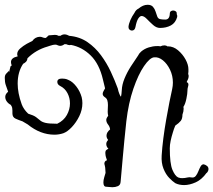

<svg xmlns="http://www.w3.org/2000/svg" viewBox="-29 -743 893 804"><path d="M416 39Q404 39 404 21Q404 11 407.5 -0.5Q411 -12 413 -19Q412 -27 412 -34Q412 -41 410 -49Q408 -55 408 -57Q408 -69 419 -72L417 -78Q414 -86 413 -92.5Q412 -99 412 -103Q412 -111 416 -114.5Q420 -118 425 -120Q416 -129 416 -140Q416 -149 424 -157Q417 -165 417 -175Q417 -189 432 -201Q431 -212 423.5 -221.5Q416 -231 416 -241Q416 -248 424 -258Q423 -262 422.5 -266.5Q422 -271 422 -275Q422 -282 422.5 -289Q423 -296 423 -303Q423 -314 420.5 -322.5Q418 -331 410 -336Q401 -342 401 -350Q401 -355 404.5 -361.5Q408 -368 411 -373L402 -410Q387 -475 351 -510.5Q315 -546 268 -555Q267 -555 266 -554.5Q265 -554 263 -554Q256 -554 248 -558H241Q232 -551 223 -551Q218 -551 214 -553Q210 -555 206 -556H203Q197 -556 191 -554.5Q185 -553 179 -551Q177 -550 174.5 -549.5Q172 -549 170 -548Q121 -534 86 -499Q85 -489 79 -483.5Q73 -478 68 -476Q45 -442 45 -393Q45 -374 49 -352.5Q53 -331 62 -306Q70 -285 89 -267Q112 -260 122 -252.5Q132 -245 139.5 -238.5Q147 -232 161.5 -228.5Q176 -225 206 -225H211Q238 -238 251 -261.5Q264 -285 264 -310Q264 -333 253.5 -353Q243 -373 223 -383Q211 -389 211 -400Q211 -414 231 -414Q236 -414 243 -413Q250 -412 258 -408Q275 -401 290.5 -381Q306 -361 313 -336Q316 -324 316 -311Q316 -283 303 -256.5Q290 -230 271.5 -210.5Q253 -191 236 -185Q218 -179 199 -179Q140 -179 87 -222L65 -235L62 -236Q50 -240 36.5 -246Q23 -252 23 -268V-280Q23 -286 22 -291.5Q21 -297 16 -304Q6 -309 -0.5 -318Q-7 -327 -7 -337Q-7 -347 1 -355L5 -359Q-1 -376 -5 -387.5Q-9 -399 -9 -417Q-9 -428 -3.5 -434Q2 -440 9 -447Q9 -444 8 -443Q9 -443 9 -441L15 -465Q18 -468 20 -469Q17 -477 17 -483Q17 -501 45 -507Q43 -513 43 -516Q43 -529 55.5 -540Q68 -551 83 -559.5Q98 -568 107 -572Q112 -580 120.5 -584.5Q129 -589 138 -589Q144 -589 149.5 -586.5Q155 -584 161 -584Q163 -584 164 -585L175 -595Q183 -595 188.5 -596Q194 -597 201 -597Q206 -597 209.5 -596Q213 -595 216 -593H224Q232 -599 241 -599Q247 -599 252 -597Q257 -595 261 -593Q305 -589 337.5 -566.5Q370 -544 394 -511.5Q418 -479 435 -442.5Q452 -406 464 -373Q467 -359 471 -349.5Q475 -340 477 -338Q476 -338 478 -340Q480 -348 481 -366Q482 -389 492.5 -414.5Q503 -440 519 -465Q535 -490 549 -510Q553 -519 562 -527Q576 -539 594 -544.5Q612 -550 628 -550Q632 -550 635.5 -550Q639 -550 643 -549Q647 -551 651 -552Q655 -553 660 -553Q667 -553 674 -548V-549Q697 -549 716.5 -532.5Q736 -516 748 -494Q760 -472 760 -453Q760 -448 760 -443Q760 -438 759 -433Q761 -429 761 -425Q761 -414 754 -403L753 -399Q760 -396 760 -389Q760 -385 758 -378.5Q756 -372 756 -364Q756 -351 751.5 -329.5Q747 -308 740 -297L739 -296Q740 -293 740 -288Q740 -276 735 -263Q735 -246 728 -237Q721 -228 705 -217Q702 -210 699.5 -203Q697 -196 695 -189Q689 -170 685.5 -153Q682 -136 682 -122Q682 -58 693 -32Q704 -6 717 0Q722 2 726 2.5Q730 3 734 3Q745 3 754.5 0.5Q764 -2 773 0Q784 2 790.5 -6Q797 -14 801.5 -25.5Q806 -37 811 -46Q816 -55 824 -55Q832 -53 838 -48Q844 -43 844 -35Q844 -27 837 -19H836Q816 9 790.5 20.5Q765 32 742 32Q721 32 705 24Q694 17 679.5 2Q665 -13 655.5 -37Q646 -61 648 -92Q650 -125 655 -164Q660 -203 667 -242.5Q674 -282 680.5 -315.5Q687 -349 692 -370Q695 -384 695 -397Q695 -426 683 -451Q671 -476 653 -490.5Q635 -505 616 -503Q598 -501 574 -466Q550 -431 529.5 -371.5Q509 -312 500 -235Q491 -151 485 -82Q479 -13 476 19Q475 32 464.5 36.5Q454 41 442 41Q435 41 427.5 40Q420 39 416 39ZM641 -626Q626 -626 612 -638.5Q598 -651 586 -663.5Q574 -676 564 -676Q557 -676 550 -665.5Q543 -655 538 -629Q535 -615 523 -615Q518 -615 513.5 -619Q509 -623 509 -630Q510 -643 517 -659Q524 -675 534 -689Q540 -702 551 -707Q570 -723 589 -723Q604 -723 611.5 -714.5Q619 -706 622.5 -694.5Q626 -683 629.5 -674Q633 -665 641 -663Q646 -662 651 -661.5Q656 -661 663 -661Q681 -661 682 -685Q682 -693 686.5 -696Q691 -699 696 -699Q702 -699 707 -695.5Q712 -692 711 -684Q714 -679 713 -672Q706 -647 686.5 -636.5Q667 -626 641 -626Z"/></svg>

Font: RU Serius
Style: Regular
Weight: 400
Designer: Robert E. Leuschke
Foundry: Robert E. Leuschke
Version: Version 1.011; ttfautohint (v1.8.3)